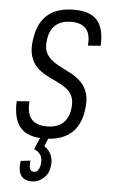

<svg xmlns="http://www.w3.org/2000/svg" viewBox="-53 -583 478 811"><g transform="rotate(5 186.0 -178.0)"><path d="M149 6Q78 6 47.5 -30Q17 -66 20 -141L74 -145Q70 -94 90.5 -70Q111 -46 156 -46Q199 -46 223.5 -67.5Q248 -89 253 -130Q257 -162 248 -182Q239 -202 221 -215Q203 -228 180 -238.5Q157 -249 134.5 -261Q112 -273 94.5 -291Q77 -309 68.5 -337Q60 -365 66 -407Q76 -478 116.5 -512.5Q157 -547 229 -547Q297 -547 327 -512.5Q357 -478 353 -405L299 -401Q304 -449 284 -472Q264 -495 221 -495Q179 -495 154.5 -473.5Q130 -452 125 -410Q120 -378 129.5 -357.5Q139 -337 157 -323.5Q175 -310 197.5 -299Q220 -288 242.5 -275.5Q265 -263 282.5 -245Q300 -227 308.5 -199.5Q317 -172 311 -129Q302 -62 261 -28Q220 6 149 6ZM112 191Q80 191 66.5 170Q53 149 59 109L100 104Q97 127 101.5 138.5Q106 150 118 150Q129 150 136 140.5Q143 131 145 115Q148 92 139.5 77.5Q131 63 111 54L134 1H168L153 38Q173 51 182.5 72.5Q192 94 188 121Q184 152 162 171.5Q140 191 112 191Z"/></g></svg>

Font: Pathway Extreme Condensed Thin
Style: Italic
Weight: 250
Width: 3
Italic angle: -8°
Version: Version 1.001;gftools[0.9.26]